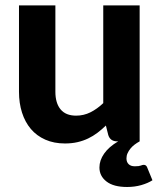

<svg xmlns="http://www.w3.org/2000/svg" viewBox="-20 -536 606 728"><path d="M558 147.5Q541 158.5 515.8 165.8Q490.5 173 462 173Q410.5 173 383.8 152.2Q357 131.5 357 99Q357 72 374.8 46.5Q392.5 21 428 0H424.5Q398 0 390.5 -24L381.5 -60Q366 -45 349.5 -32.5Q333 -20 314.2 -11Q295.5 -2 273.8 3Q252 8 226.5 8Q184.5 8 151.8 -6.5Q119 -21 97 -47Q75 -73 63.5 -109Q52 -145 52 -188V-515.5H190V-188Q190 -145 209.8 -121.2Q229.5 -97.5 268.5 -97.5Q297.5 -97.5 323 -110.2Q348.5 -123 371.5 -145V-515.5H509.5V0Q499.5 5.5 490.5 12.2Q481.5 19 474.8 27.2Q468 35.5 463.8 44.8Q459.5 54 459.5 64.5Q459.5 78.5 467.8 86.5Q476 94.5 491 94.5Q499.5 94.5 505 93.8Q510.5 93 513.8 91.8Q517 90.5 519.5 89.8Q522 89 524.5 89Q534 89 537.5 97.5Z"/></svg>

Font: Lato 2
Style: Regular
Weight: 800
Designer: Lukasz Dziedzic with Adam Twardoch and Botio Nikoltchev
Foundry: tyPoland Lukasz Dziedzic
Version: Version 2.015; 2015-08-06; http://www.latofonts.com/